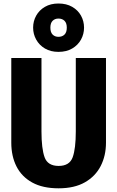

<svg xmlns="http://www.w3.org/2000/svg" viewBox="-20 -1035 655 1073"><path d="M572.3 -710.8V-237.9Q572.3 -165.1 542.8 -107.4Q513.3 -49.7 454.6 -16.2Q395.9 17.4 307.7 17.4Q219 17.4 160.3 -14.9Q101.5 -47.2 72.3 -104.6Q43.1 -162.1 43.1 -237.9V-710.8H211.8V-300.5Q211.8 -204.6 229.2 -156.2Q246.7 -107.7 307.7 -107.7Q368.7 -107.7 386.2 -156.2Q403.6 -204.6 403.6 -300.5V-710.8ZM306.7 -1015.4Q351.3 -1015.4 383.3 -996.9Q415.4 -978.5 432.6 -947.7Q449.7 -916.9 449.7 -880.5Q449.7 -844.6 432.6 -813.6Q415.4 -782.6 383.3 -763.8Q351.3 -745.1 306.7 -745.1Q263.1 -745.1 231.3 -763.8Q199.5 -782.6 182.3 -813.6Q165.1 -844.6 165.1 -880.5Q165.1 -916.9 182.3 -947.7Q199.5 -978.5 231.3 -996.9Q263.1 -1015.4 306.7 -1015.4ZM306.7 -931.3Q286.7 -931.3 274.1 -918.7Q261.5 -906.2 261.5 -880.5Q261.5 -854.4 274.1 -841.8Q286.7 -829.2 306.7 -829.2Q327.7 -829.2 340.5 -841.8Q353.3 -854.4 353.3 -880.5Q353.3 -906.2 340.5 -918.7Q327.7 -931.3 306.7 -931.3Z"/></svg>

Font: FiraCode Nerd Font Mono
Style: Bold
Weight: 700
Monospace: yes
Designer: Carrois Corporate, Edenspiekermann AG, Nikita Prokopov
Foundry: Carrois Corporate, Edenspiekermann AG, Nikita Prokopov
Version: Version 6.002;Nerd Fonts 3.3.0